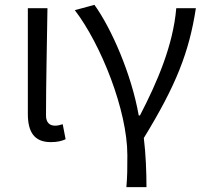

<svg xmlns="http://www.w3.org/2000/svg" viewBox="-20 -574 852 793"><path d="M190 13C218 13 236 8 251 1L239 -61C227 -57 217 -55 207 -55C185 -55 170 -68 170 -97C170 -234 174 -391 176 -540H95V-104C95 -28 122 13 190 13Z M502 199H585C585 137 582 60 574 -4C707 -221 761 -358 789 -540H708C695 -387 630 -236 558 -97H553C523 -268 440 -457 370 -554L289 -532C397 -391 506 -118 506 67C506 125 506 150 502 199Z"/></svg>

Font: Noto Sans CJK JP DemiLight
Style: Regular
Weight: 350
Designer: Ryoko NISHIZUKA (kana & ideographs); Paul D. Hunt (Latin, Greek & Cyrillic); Wenlong ZHANG (bopomofo); Sandoll Communica
Foundry: Adobe Systems Incorporated
Version: Version 1.004;PS 1.004;hotconv 1.0.82;makeotf.lib2.5.63406